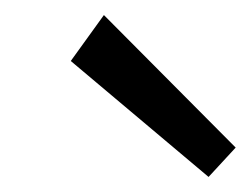

<svg xmlns="http://www.w3.org/2000/svg" viewBox="-20 -778 333 255"><path d="M74 -697 118 -758 293 -582 257 -543Z"/></svg>

Font: Andada Pro
Style: Bold Italic
Weight: 700
Italic angle: -7°
Designer: Carolina Giovagnoli
Foundry: Huerta Tipografica
Version: Version 3.005; ttfautohint (v1.8.4)